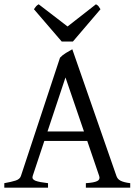

<svg xmlns="http://www.w3.org/2000/svg" viewBox="-20 -872 635 892"><path d="M370.1 -261.2 284.2 -512.2 200.7 -261.2ZM186 -217.3 131.8 -54.2Q127 -39.1 145 -32.2Q163.1 -25.4 203.1 -21V0H0V-21Q33.2 -26.9 52.7 -33.2Q72.3 -39.6 77.1 -54.2L258.8 -604Q270 -616.2 286.6 -626.2Q303.2 -636.2 315.9 -643.1L521 -54.2Q523.4 -47.4 527.8 -42Q532.2 -36.6 539.6 -32.7Q546.9 -28.8 558.1 -25.9Q569.3 -22.9 585 -21V0H378.9V-21Q417 -23.4 431.6 -30.8Q446.3 -38.1 440.9 -54.2L385.3 -217.3ZM318.8 -679.2H266.6L137.7 -829.1Q141.1 -834 143.6 -837.4Q146 -840.8 148.2 -843.3Q150.4 -845.7 153.1 -847.7Q155.8 -849.6 159.7 -852.1L293.9 -749L425.8 -852.1Q434.1 -847.7 437.5 -843.3Q440.9 -838.9 446.8 -829.1Z"/></svg>

Font: Gentium Basic
Style: Regular
Weight: 400
Designer: J. Victor Gaultney and Annie Olsen
Foundry: SIL International
Version: Version 1.100